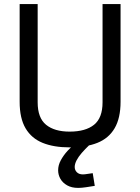

<svg xmlns="http://www.w3.org/2000/svg" viewBox="-20 -710 685 938"><path d="M320 10Q243 10 188.5 -12Q134 -34 105 -83Q76 -132 76 -213V-690H164V-210Q164 -134 205 -100.5Q246 -67 320 -67Q398 -67 439.5 -100.5Q481 -134 481 -210V-690H569V-213Q569 -133 540 -83.5Q511 -34 455.5 -12Q400 10 320 10ZM362 208Q330 208 308 195.5Q286 183 275 163.5Q264 144 264 122Q264 97 277 73Q290 49 309.5 27.5Q329 6 348 -9L416 -1Q396 18 379.5 37Q363 56 354 73.5Q345 91 345 106Q345 121 355.5 131.5Q366 142 385 142Q394 142 408.5 139.5Q423 137 433 136L443 198Q424 201 401.5 204.5Q379 208 362 208Z"/></svg>

Font: Cairo Play Medium
Style: Regular
Weight: 500
Version: Version 3.119